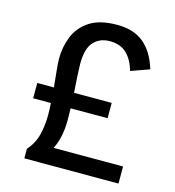

<svg xmlns="http://www.w3.org/2000/svg" viewBox="-102 -761 770 847"><g transform="rotate(15 283.0 -337.5)"><path d="M86 0V-44Q116 -77 127 -120Q138 -163 138 -212Q138 -237 136 -266H55V-336H131Q127 -377 123.5 -411.5Q120 -446 120 -466Q120 -519 139.5 -567Q159 -615 205 -645Q251 -675 330 -675Q407 -675 453 -636Q499 -597 521 -523L437 -493Q423 -542 394.5 -569.5Q366 -597 317 -597Q272 -597 244 -567Q216 -537 216 -466Q216 -450 218 -414Q220 -378 223 -336H395V-266H226Q226 -252 226.5 -238Q227 -224 227 -212Q227 -134 199 -78H516V0Z"/></g></svg>

Font: Orienta
Style: Regular
Weight: 400
Designer: Eduardo Rodriguez Tunni
Foundry: Eduardo Rodriguez Tunni
Version: Version 1.002; ttfautohint (v1.8.4.7-5d5b);gftools[0.9.23]